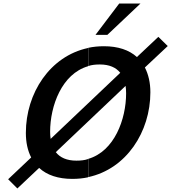

<svg xmlns="http://www.w3.org/2000/svg" viewBox="-20 -997 967 1084"><path d="M773 -977H653L519 -800H586ZM78 67 201 -49C245 -8 309 13 388 13C420 13 449 10 477 4V-99C457 -92 434 -90 411 -90C358 -90 319 -107 295 -138L689 -512C691 -499 692 -485 692 -470C692 -324 626 -143 478 -100V3C693 -43 829 -252 829 -476C829 -530 818 -577 798 -616L927 -737L874 -789L753 -675C709 -715 646 -736 567 -736C535 -736 506 -733 478 -727V-624C498 -631 521 -633 544 -633C597 -633 635 -616 659 -586L266 -213C264 -225 263 -239 263 -253C263 -399 329 -580 477 -623V-726C262 -680 126 -471 126 -247C126 -193 136 -147 156 -108L26 15Z"/></svg>

Font: Perun SemiBold Italic
Style: Regular
Weight: 400
Italic angle: -12°
Foundry: Copyright (c) Stefan Peev, Context Ltd, 2016
Version: Version 1.026